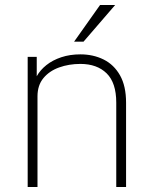

<svg xmlns="http://www.w3.org/2000/svg" viewBox="-20 -743 601 763"><path d="M90 0V-517H126V-440Q139.5 -464.5 164.2 -484.2Q189 -504 223.5 -515.5Q258 -527 299.5 -527Q350.5 -527 391.8 -506.5Q433 -486 457 -443.5Q481 -401 481 -335V0H442V-335Q442 -414 403.8 -451.5Q365.5 -489 299.5 -489Q254 -489 215 -475Q176 -461 152.5 -432.5Q129 -404 129 -360V0ZM377.5 -723H437.5L312 -577.5H274.5Z"/></svg>

Font: Public Sans Thin
Style: Regular
Weight: 100
Designer: The Public Sans project authors (U.S. Web Design System). Libre Franklin designed by Pablo Impallari and Rodrigo Fuenzal
Version: Version 1.008